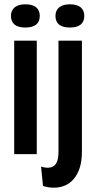

<svg xmlns="http://www.w3.org/2000/svg" viewBox="-20 -717 447 893"><path d="M46 0V-528H151V0ZM98 -589Q65 -589 48 -602.5Q31 -616 31 -643Q31 -669 48.5 -683Q66 -697 98 -697Q131 -697 148 -683Q165 -669 165 -643Q165 -616 148 -602.5Q131 -589 98 -589ZM230 156Q218 156 206 154Q194 152 180 148L171 58Q211 70 231.5 54Q252 38 252 -10V-528H361V-12Q361 33 350.5 64.5Q340 96 322 116.5Q304 137 280.5 146.5Q257 156 230 156ZM305 -589Q272 -589 255 -602.5Q238 -616 238 -643Q238 -669 255.5 -683Q273 -697 305 -697Q338 -697 355 -683Q372 -669 372 -643Q372 -616 355 -602.5Q338 -589 305 -589Z"/></svg>

Font: Bricolage Grotesque 48pt Condensed Medium
Style: Regular
Weight: 500
Width: 3
Designer: Mathieu Triay
Foundry: Atelier Triay
Version: Version 1.001;gftools[0.9.33.dev8+g029e19f]